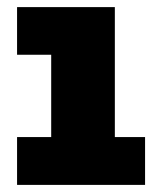

<svg xmlns="http://www.w3.org/2000/svg" viewBox="-20 -520 440 540"><path d="M28 0V-134.5H124V-366H28V-500H303V-134.5H388V0Z"/></svg>

Font: Trispace SemiCondensed ExtraBold
Style: Regular
Weight: 800
Width: 4
Designer: Tyler Finck
Foundry: Etcetera Type Company
Version: Version 1.210; ttfautohint (v1.8.3)